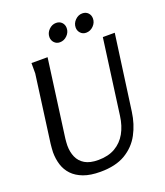

<svg xmlns="http://www.w3.org/2000/svg" viewBox="-161 -1002 960 1120"><g transform="rotate(-20 319.0 -442.5)"><path d="M206 -724 141 -243Q140 -231 139 -221Q138 -211 138 -200Q138 -160 152 -128Q166 -96 197 -77.5Q228 -59 280 -59Q342 -59 385 -84Q428 -109 453 -153.5Q478 -198 486 -258L549 -724H623L559 -257Q549 -183 516.5 -122.5Q484 -62 423.5 -26Q363 10 268 10Q206 10 163.5 -6Q121 -22 95 -49.5Q69 -77 57.5 -113.5Q46 -150 46 -192Q46 -204 47.5 -217.5Q49 -231 50 -244L106 -660V-724ZM369 -846Q369 -820 349.5 -800.5Q330 -781 304 -781Q283 -781 269.5 -795.5Q256 -810 256 -830Q256 -856 275.5 -875.5Q295 -895 320 -895Q342 -895 355.5 -881Q369 -867 369 -846ZM532 -846Q532 -820 512.5 -800.5Q493 -781 467 -781Q446 -781 432.5 -795.5Q419 -810 419 -830Q419 -856 438.5 -875.5Q458 -895 483 -895Q505 -895 518.5 -881Q532 -867 532 -846Z"/></g></svg>

Font: Rosario
Style: Italic
Weight: 400
Italic angle: -8.05°
Designer: Hector Gatti
Foundry: Omnibus Type
Version: Version 1.201